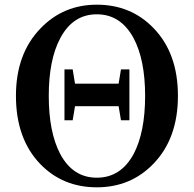

<svg xmlns="http://www.w3.org/2000/svg" viewBox="-20 -780 826 819"><path d="M393 19Q248 19 152 -80Q48 -188 48 -371Q48 -551 153 -659Q250 -760 393 -760Q538 -760 634 -661Q739 -554 739 -371Q739 -190 635 -82Q538 19 393 19ZM550 -123Q599 -216 599 -371Q599 -525 550 -617Q495 -719 393 -719Q291 -719 237 -617Q188 -525 188 -371Q188 -216 237 -123Q291 -22 393 -22Q495 -22 550 -123ZM255 -267V-484H290L300 -423H486L496 -484H532V-267H496L486 -327H300L290 -267Z"/></svg>

Font: GenRyuMin TW B
Style: Regular
Weight: 700
Version: Version 1.501;PS 1;hotconv 16.6.51;makeotf.lib2.5.65220